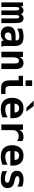

<svg xmlns="http://www.w3.org/2000/svg" viewBox="1972 -2830 871 4856"><g transform="rotate(90 2408.0 -401.5)"><path d="M40 -546.9H129.9L144 -490.2Q156.7 -522.9 183.1 -541.5Q195.3 -549.8 210.7 -554.9Q226.1 -560.1 243.7 -560.1Q276.9 -560.1 303.7 -540.5Q331.1 -520.5 336.9 -492.2Q353 -526.4 377.9 -543.5Q402.3 -560.1 440.4 -560.1Q476.1 -560.1 500.2 -547.4Q524.4 -534.7 537.1 -511.2Q551.3 -485.4 557.6 -434.8Q564 -384.3 564 -308.1V0H446.8V-351.1Q446.8 -383.3 444.6 -402.3Q442.4 -421.4 437.5 -432.1Q428.2 -453.1 403.8 -453.1Q389.6 -453.1 381.8 -447.3Q374 -441.4 369.6 -431.6Q364.7 -421.4 362.3 -401.6Q359.9 -381.8 359.9 -351.1V0H244.1V-351.1Q244.1 -410.2 234.4 -432.1Q225.1 -453.1 200.2 -453.1Q175.8 -453.1 166.5 -432.6Q157.2 -412.6 157.2 -351.1V0H40Z M843.3 14.2Q798.8 14.2 762.9 2Q727.1 -10.3 700.7 -35.2Q648.4 -84.5 648.4 -172.9Q648.4 -219.7 663.3 -255.4Q678.2 -291 710.4 -314.5Q772.5 -359.9 902.3 -359.9H1001.5V-383.8Q1001.5 -401.9 994.9 -415Q988.3 -428.2 976.6 -436.5Q963.9 -445.8 944.6 -450Q925.3 -454.1 899.9 -454.1Q876.5 -454.1 851.8 -450.9Q827.1 -447.8 803.2 -441.4Q779.8 -435.1 754.4 -424.6Q729 -414.1 702.6 -399.9V-522Q723.1 -530.3 748.8 -538.3Q774.4 -546.4 798.8 -550.8Q818.8 -554.7 847.7 -557.6Q876.5 -560.5 908.7 -560.5Q942.9 -560.5 970.5 -556.6Q998 -552.7 1020.3 -545.4Q1042.5 -538.1 1059.3 -527.8Q1076.2 -517.6 1088.9 -505.4Q1102.1 -492.2 1112.3 -475.1Q1122.6 -458 1129.6 -434.8Q1136.7 -411.6 1140.1 -382.1Q1143.6 -352.5 1143.6 -314.5Q1143.6 -305.2 1143.3 -290Q1143.1 -274.9 1142.8 -256.8Q1142.6 -238.8 1142.3 -219.5Q1142.1 -200.2 1141.8 -183.1Q1141.6 -166 1141.4 -152.8Q1141.1 -139.6 1141.1 -133.8Q1141.1 -123.5 1141.4 -113.3Q1141.6 -103 1142.1 -96.2Q1143.1 -86.4 1143.8 -76.9Q1144.5 -67.4 1145.5 -61Q1147 -51.3 1148.9 -42.2Q1150.9 -33.2 1152.3 -28.3Q1154.8 -21 1158.4 -13.2Q1162.1 -5.4 1166 0H1024.4Q1020 -7.3 1016.4 -15.1Q1012.7 -22.9 1010.7 -28.3Q1009.3 -33.2 1007.3 -42.2Q1005.4 -51.3 1004.4 -61Q977.5 -25.4 935.1 -5.4Q914.6 4.4 892.8 9.3Q871.1 14.2 843.3 14.2ZM883.3 -85Q910.6 -85 932.6 -95.5Q954.6 -106 970.2 -127.9Q1001.5 -169.9 1001.5 -247.1V-256.8H944.3Q863.8 -256.8 832.5 -236.3Q800.8 -215.8 800.8 -167Q800.8 -147 806.2 -132.6Q811.5 -118.2 822.8 -106.9Q844.7 -85 883.3 -85Z M1288.1 -546.9H1416L1430.2 -464.8Q1445.8 -510.3 1481.9 -535.2Q1518.6 -560.1 1570.8 -560.1Q1647.9 -560.1 1687.5 -508.8Q1727.1 -456.5 1727.1 -355V0H1585V-333Q1585 -393.1 1568.4 -418.5Q1560.1 -431.2 1546.1 -437.5Q1532.2 -443.8 1514.6 -443.8Q1493.7 -443.8 1478.8 -435.1Q1463.9 -426.3 1452.6 -409.2Q1441.9 -392.6 1436 -369.6Q1430.2 -346.7 1430.2 -313V0H1288.1Z M2026.4 -611.8Q2011.7 -611.8 2011.7 -626.5V-764.2Q2011.7 -778.8 2026.4 -778.8H2140.1Q2154.8 -778.8 2154.8 -764.2V-626.5Q2154.8 -611.8 2140.1 -611.8ZM2202.6 5.9Q2100.6 5.9 2056.2 -46.9Q2011.7 -99.1 2011.7 -222.2V-437H1896V-546.9H2154.8V-222.2Q2154.8 -158.2 2174.8 -130.9Q2194.3 -104 2242.7 -104H2356.9V5.9Z M2524.4 -816.9H2662.1L2800.3 -633.3H2704.1ZM2737.8 14.2Q2666.5 14.2 2614.5 -4.2Q2562.5 -22.5 2525.9 -59.6Q2453.1 -133.8 2453.1 -270.5Q2453.1 -338.9 2470.5 -391.1Q2487.8 -443.4 2522.9 -482.4Q2592.3 -560.1 2714.4 -560.1Q2772 -560.1 2819.8 -542.7Q2867.7 -525.4 2902.3 -488.3Q2937 -451.2 2953.1 -399.7Q2969.2 -348.1 2969.2 -285.2V-227.1H2598.6Q2599.6 -162.1 2636.7 -130.9Q2674.3 -99.1 2748.5 -99.1Q2797.9 -99.1 2846.2 -113.3Q2868.7 -120.1 2893.6 -130.9Q2918.5 -141.6 2946.3 -158.2V-26.9Q2896.5 -6.3 2844.7 3.9Q2818.4 9.3 2791.3 11.7Q2764.2 14.2 2737.8 14.2ZM2825.2 -334.5Q2824.2 -391.6 2796.4 -420.4Q2783.2 -434.1 2762.5 -441.7Q2741.7 -449.2 2714.4 -449.2Q2664.1 -449.2 2634.8 -419.4Q2605.5 -389.2 2600.1 -334Z M3127.9 -546.9H3256.8L3271 -461.9Q3292.5 -509.3 3335.4 -534.7Q3357.4 -547.4 3382.8 -553.7Q3408.2 -560.1 3435.5 -560.1Q3450.2 -560.1 3465.8 -558.3Q3481.4 -556.6 3494.6 -553.2Q3508.8 -549.3 3522.9 -543.7Q3537.1 -538.1 3547.9 -532.2V-396Q3524.4 -417.5 3493.2 -428.2Q3477.5 -433.6 3460.2 -436.3Q3442.9 -439 3424.3 -439Q3378.4 -439 3344.7 -423.3Q3310.5 -407.7 3292 -377.4Q3287.1 -369.6 3282.7 -358.4Q3278.3 -347.2 3275.9 -332Q3273.4 -317.9 3272.2 -299.3Q3271 -280.8 3271 -252V0H3127.9Z M3937 14.2Q3865.7 14.2 3813.7 -4.2Q3761.7 -22.5 3725.1 -59.6Q3652.3 -133.8 3652.3 -270.5Q3652.3 -338.9 3669.7 -391.1Q3687 -443.4 3722.2 -482.4Q3791.5 -560.1 3913.6 -560.1Q3971.2 -560.1 4019 -542.7Q4066.9 -525.4 4101.6 -488.3Q4136.2 -451.2 4152.3 -399.7Q4168.5 -348.1 4168.5 -285.2V-227.1H3797.9Q3798.8 -162.1 3835.9 -130.9Q3873.5 -99.1 3947.8 -99.1Q3997.1 -99.1 4045.4 -113.3Q4067.9 -120.1 4092.8 -130.9Q4117.7 -141.6 4145.5 -158.2V-26.9Q4095.7 -6.3 4043.9 3.9Q4017.6 9.3 3990.5 11.7Q3963.4 14.2 3937 14.2ZM4024.4 -334.5Q4023.4 -391.6 3995.6 -420.4Q3982.4 -434.1 3961.7 -441.7Q3940.9 -449.2 3913.6 -449.2Q3863.3 -449.2 3834 -419.4Q3804.7 -389.2 3799.3 -334Z M4515.1 14.2Q4490.2 14.2 4463.6 12Q4437 9.8 4412.1 5.9Q4387.2 2 4360.6 -4.9Q4334 -11.7 4307.1 -20V-145Q4355 -117.7 4403.8 -104Q4428.7 -97.2 4451.9 -93.5Q4475.1 -89.8 4500 -89.8Q4548.3 -89.8 4574.7 -104.5Q4587.4 -111.8 4594 -122.3Q4600.6 -132.8 4600.6 -149.9Q4600.6 -161.1 4596.9 -170.4Q4593.3 -179.7 4581.5 -188.5Q4569.8 -197.3 4549.1 -205.1Q4528.3 -212.9 4495.1 -220.2L4455.6 -229Q4373.5 -247.6 4335.9 -287.1Q4298.3 -327.1 4298.3 -392.1Q4298.3 -472.2 4355.5 -516.1Q4412.6 -560.1 4516.6 -560.1Q4540 -560.1 4564.5 -558.1Q4588.9 -556.2 4608.9 -552.7Q4628.9 -549.3 4653.3 -543.2Q4677.7 -537.1 4698.2 -529.8V-404.8Q4678.2 -417.5 4657 -427.5Q4635.7 -437.5 4616.2 -443.4Q4596.7 -449.2 4574.5 -452.6Q4552.2 -456.1 4528.3 -456.1Q4506.3 -456.1 4488.8 -452.9Q4471.2 -449.7 4458.5 -442.4Q4445.8 -435.5 4439.7 -425Q4433.6 -414.6 4433.6 -403.3Q4433.6 -381.3 4458.5 -365.7Q4483.4 -350.1 4538.1 -337.4L4543.5 -335.9L4584.5 -326.2Q4623 -316.9 4651.9 -302.2Q4680.7 -287.6 4699.2 -266.6Q4717.8 -245.6 4726.6 -217Q4735.4 -188.5 4735.4 -154.8Q4735.4 -70.3 4680.2 -28.3Q4652.3 -6.8 4610.6 3.7Q4568.8 14.2 4515.1 14.2Z"/></g></svg>

Font: Hack
Style: Bold
Weight: 700
Monospace: yes
Designer: Christopher Simpkins
Foundry: Christopher Simpkins
Version: Version 2.017